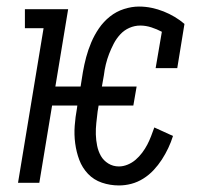

<svg xmlns="http://www.w3.org/2000/svg" viewBox="-20 -558 640 586"><path d="M343 8Q316 8 291 -0.5Q266 -9 248.5 -27.5Q231 -46 222 -70Q213 -94 209.5 -120.5Q206 -147 208 -174Q210 -201 215 -228L216 -236H139L100 0H35L113 -472H56V-530H188L149 -294H226L233 -338Q237 -361 243 -383.5Q249 -406 258.5 -428.5Q268 -451 282 -471.5Q296 -492 315.5 -507.5Q335 -523 358.5 -530.5Q382 -538 404 -538Q424 -538 443 -534Q462 -530 479.5 -523Q497 -516 513 -506.5Q529 -497 543 -485L521 -350H455L474 -461Q459 -469 442 -474.5Q425 -480 408 -480Q391 -480 375 -473Q359 -466 347 -453Q335 -440 327 -424.5Q319 -409 313 -393.5Q307 -378 303 -361.5Q299 -345 297 -328L291 -294H397L387 -236H281L278 -218Q276 -201 274 -183Q272 -165 272.5 -147.5Q273 -130 276.5 -113Q280 -96 288 -82Q296 -68 310.5 -59Q325 -50 343 -50Q356 -50 369.5 -55.5Q383 -61 394 -70.5Q405 -80 414 -92Q423 -104 429.5 -116.5Q436 -129 441 -142Q446 -155 451 -169L508 -143Q502 -124 493.5 -106Q485 -88 474 -71Q463 -54 449 -39Q435 -24 417.5 -13Q400 -2 381 3Q362 8 343 8Z"/></svg>

Font: Iosevka Curly Slab LtEx
Style: Italic
Weight: 300
Width: 7
Italic angle: -9°
Monospace: yes
Designer: Belleve Invis
Foundry: Belleve Invis
Version: Version 11.1.0; ttfautohint (v1.8.3)